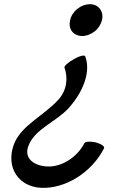

<svg xmlns="http://www.w3.org/2000/svg" viewBox="-20 -696 560 917"><path d="M467 -600C472 -620 468 -640 457 -654C447 -668 429 -676 409 -676C389 -676 367 -668 350 -654C332 -640 319 -620 315 -600C310 -580 313 -560 324 -546C335 -532 352 -524 373 -524C393 -524 414 -532 432 -546C450 -560 462 -580 467 -600ZM288 -373C305 -325 301 -266 258 -219C189 -143 78 -96 45 -3C8 104 68 195 175 201C292 207 419 127 477 12C481 3 463 -9 437 -16C411 -22 387 -20 383 -12C348 56 273 103 205 99C142 96 94 60 115 3C144 -80 248 -113 309 -181C377 -257 415 -353 387 -427C384 -435 359 -429 332 -413C305 -398 285 -380 288 -373Z"/></svg>

Font: Nupuram Medium Oblique
Style: Regular
Weight: 500
Designer: Santhosh Thottingal (santhosh.thottingal@gmail.com)
Foundry: SMC
Version: Version 1.000